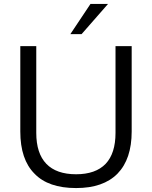

<svg xmlns="http://www.w3.org/2000/svg" viewBox="-20 -946 771 974"><path d="M366 8Q225 8 155 -65Q83 -137 83 -279V-712H164V-272Q164 -168 215 -115Q266 -62 366 -62Q465 -62 516 -115Q566 -168 566 -272V-712H648V-279Q648 -139 576 -65Q504 8 366 8ZM394 -773H337L439 -926H528Z"/></svg>

Font: PRinguin Sans
Style: Regular
Weight: 400
Designer: Vernon Adams
Foundry: Vernon Adams
Version: ""